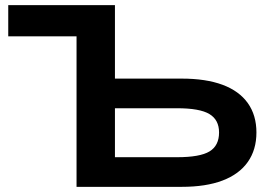

<svg xmlns="http://www.w3.org/2000/svg" viewBox="-20 -725 1065 745"><path d="M277 0V-584H12V-705H426V-420H685Q779 -420 843.5 -396Q908 -372 941.5 -325Q975 -278 975 -211Q975 -144 941.5 -96.5Q908 -49 843.5 -24.5Q779 0 685 0ZM426 -115H667Q756 -115 793 -137.5Q830 -160 830 -211Q830 -260 792.5 -282.5Q755 -305 667 -305H426Z"/></svg>

Font: Nunito Sans 10pt Expanded
Style: Bold
Weight: 700
Width: 7
Designer: Vernon Adams
Foundry: Vernon Adams
Version: Version 3.101;gftools[0.9.27]